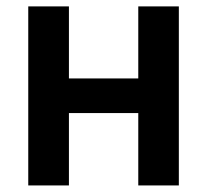

<svg xmlns="http://www.w3.org/2000/svg" viewBox="-20 -565 629 585"><path d="M190 -326H401.3V-545.5H524.9V0H401.3V-220.5H190V0H66.1V-545.5H190Z"/></svg>

Font: Interop SemBd
Style: Regular
Weight: 600
Designer: Rasmus Andersson, Google, Jang Haemin
Foundry: jhaemin
Version: Version 1.008